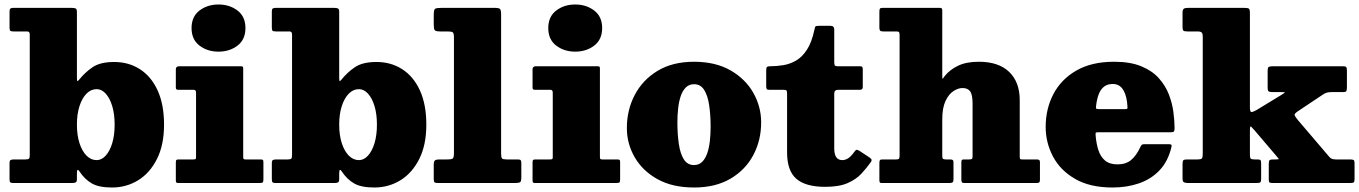

<svg xmlns="http://www.w3.org/2000/svg" viewBox="-20 -815 6052 855"><path d="M322.5 -260Q322.5 -307 334 -342.5Q345.5 -378 365.2 -398Q385 -418 410.5 -418Q432.5 -418 450.8 -398Q469 -378 479.8 -342.5Q490.5 -307 490.5 -260Q490.5 -213 479.8 -177.5Q469 -142 450.8 -122Q432.5 -102 410.5 -102Q385 -102 365.2 -122Q345.5 -142 334 -177.5Q322.5 -213 322.5 -260ZM40.5 -675H101.5Q112.5 -675 112.5 -661.5V-126Q112.5 -113 109.5 -109Q106.5 -105 93.5 -105H42.5Q32.5 -105 27.5 -102.5Q22.5 -100 22.5 -89V-17Q22.5 -6 26 -3Q29.5 0 39.5 0H300.5Q312 0 317.2 -2.8Q322.5 -5.5 322.5 -18V-42Q322.5 -56.5 325.5 -58.2Q328.5 -60 334 -51.5Q357.5 -16 389.2 2Q421 20 478.5 20Q543 20 595.5 -12.5Q648 -45 679.2 -107.5Q710.5 -170 710.5 -260Q710.5 -350 682 -412.2Q653.5 -474.5 603.2 -506.8Q553 -539 488.5 -539Q427 -539 393 -516.2Q359 -493.5 330.5 -458Q326 -452.5 324.2 -454.2Q322.5 -456 322.5 -471.5V-762Q322.5 -775 316.5 -777.5Q310.5 -780 298.5 -780H40.5Q31 -780 26.8 -777.2Q22.5 -774.5 22.5 -764.5V-692Q22.5 -681 25.8 -678Q29 -675 40.5 -675Z M833 -690Q833 -639 868.2 -612Q903.5 -585 953 -585Q1002.5 -585 1037.8 -612Q1073 -639 1073 -690Q1073 -741 1037.8 -768Q1002.5 -795 953 -795Q903.5 -795 868.2 -768Q833 -741 833 -690ZM843.5 -415Q853 -415 853 -402V-116Q853 -108 850.5 -106.5Q848 -105 840 -105H776.5Q767.5 -105 765.2 -102.5Q763 -100 763 -90.5V-12.5Q763 -4.5 765.2 -2.2Q767.5 0 775 0H1134Q1145.5 0 1149.2 -2.2Q1153 -4.5 1153 -15.5V-93Q1153 -101.5 1150.2 -103.2Q1147.5 -105 1139 -105H1073.5Q1066 -105 1064.5 -107.5Q1063 -110 1063 -117.5V-510Q1063 -517 1060.2 -518.5Q1057.5 -520 1050.5 -520H778Q763 -520 763 -506V-425Q763 -418.5 766.2 -416.8Q769.5 -415 776 -415Z M1490.5 -260Q1490.5 -307 1502 -342.5Q1513.5 -378 1533.2 -398Q1553 -418 1578.5 -418Q1600.5 -418 1618.8 -398Q1637 -378 1647.8 -342.5Q1658.5 -307 1658.5 -260Q1658.5 -213 1647.8 -177.5Q1637 -142 1618.8 -122Q1600.5 -102 1578.5 -102Q1553 -102 1533.2 -122Q1513.5 -142 1502 -177.5Q1490.5 -213 1490.5 -260ZM1208.5 -675H1269.5Q1280.5 -675 1280.5 -661.5V-126Q1280.5 -113 1277.5 -109Q1274.5 -105 1261.5 -105H1210.5Q1200.5 -105 1195.5 -102.5Q1190.5 -100 1190.5 -89V-17Q1190.5 -6 1194 -3Q1197.5 0 1207.5 0H1468.5Q1480 0 1485.2 -2.8Q1490.5 -5.5 1490.5 -18V-42Q1490.5 -56.5 1493.5 -58.2Q1496.5 -60 1502 -51.5Q1525.5 -16 1557.2 2Q1589 20 1646.5 20Q1711 20 1763.5 -12.5Q1816 -45 1847.2 -107.5Q1878.5 -170 1878.5 -260Q1878.5 -350 1850 -412.2Q1821.5 -474.5 1771.2 -506.8Q1721 -539 1656.5 -539Q1595 -539 1561 -516.2Q1527 -493.5 1498.5 -458Q1494 -452.5 1492.2 -454.2Q1490.5 -456 1490.5 -471.5V-762Q1490.5 -775 1484.5 -777.5Q1478.5 -780 1466.5 -780H1208.5Q1199 -780 1194.8 -777.2Q1190.5 -774.5 1190.5 -764.5V-692Q1190.5 -681 1193.8 -678Q1197 -675 1208.5 -675Z M1972 -675Q1989.5 -675 1995.5 -671.5Q2001.5 -668 2001.5 -649V-135Q2001.5 -114 1996.5 -109.5Q1991.5 -105 1971 -105H1935Q1922 -105 1916.8 -100.5Q1911.5 -96 1911.5 -83V-17Q1911.5 -5 1915.8 -2.5Q1920 0 1932 0H2272Q2291.5 0 2296.5 -4Q2301.5 -8 2301.5 -27V-88Q2301.5 -99 2298.2 -102Q2295 -105 2285 -105H2237Q2220 -105 2215.8 -109.2Q2211.5 -113.5 2211.5 -131V-749Q2211.5 -771 2206.2 -775.5Q2201 -780 2180 -780H1947Q1923.5 -780 1917.5 -775.8Q1911.5 -771.5 1911.5 -748V-708Q1911.5 -688 1915.2 -681.5Q1919 -675 1940 -675Z M2421.5 -690Q2421.5 -639 2456.8 -612Q2492 -585 2541.5 -585Q2591 -585 2626.2 -612Q2661.5 -639 2661.5 -690Q2661.5 -741 2626.2 -768Q2591 -795 2541.5 -795Q2492 -795 2456.8 -768Q2421.5 -741 2421.5 -690ZM2432 -415Q2441.5 -415 2441.5 -402V-116Q2441.5 -108 2439 -106.5Q2436.5 -105 2428.5 -105H2365Q2356 -105 2353.8 -102.5Q2351.5 -100 2351.5 -90.5V-12.5Q2351.5 -4.5 2353.8 -2.2Q2356 0 2363.5 0H2722.5Q2734 0 2737.8 -2.2Q2741.5 -4.5 2741.5 -15.5V-93Q2741.5 -101.5 2738.8 -103.2Q2736 -105 2727.5 -105H2662Q2654.5 -105 2653 -107.5Q2651.5 -110 2651.5 -117.5V-510Q2651.5 -517 2648.8 -518.5Q2646 -520 2639 -520H2366.5Q2351.5 -520 2351.5 -506V-425Q2351.5 -418.5 2354.8 -416.8Q2358 -415 2364.5 -415Z M2996.5 -270Q2996.5 -301.5 2999.8 -331.8Q3003 -362 3011.2 -386.5Q3019.5 -411 3034 -425.5Q3048.5 -440 3070.5 -440Q3100 -440 3116 -414.2Q3132 -388.5 3138.2 -345.2Q3144.5 -302 3144.5 -250Q3144.5 -218.5 3141.2 -188.2Q3138 -158 3129.8 -133.5Q3121.5 -109 3107 -94.5Q3092.5 -80 3070.5 -80Q3041 -80 3025 -105.8Q3009 -131.5 3002.8 -174.8Q2996.5 -218 2996.5 -270ZM2771.5 -245Q2771.5 -175 2806.5 -114.5Q2841.5 -54 2908.2 -17Q2975 20 3070.5 20Q3166 20 3232.8 -19.2Q3299.5 -58.5 3334.5 -124.2Q3369.5 -190 3369.5 -270Q3369.5 -340 3334.5 -401.8Q3299.5 -463.5 3232.8 -501.8Q3166 -540 3070.5 -540Q2975 -540 2908.2 -499.5Q2841.5 -459 2806.5 -392Q2771.5 -325 2771.5 -245Z M3857.5 -92.5Q3863.5 -101 3860.2 -106Q3857 -111 3846.5 -117.5L3806 -144Q3796.5 -149.5 3792.5 -147.2Q3788.5 -145 3783 -137Q3769 -117.5 3756.5 -109.8Q3744 -102 3731 -102Q3713 -102 3704 -115Q3695 -128 3695 -154V-398.5Q3695 -406.5 3699.2 -410.8Q3703.5 -415 3711 -415H3808Q3815 -415 3818.5 -417.8Q3822 -420.5 3822 -427V-506Q3822 -514.5 3819.5 -517.2Q3817 -520 3809.5 -520H3711Q3699.5 -520 3697.2 -524.2Q3695 -528.5 3695 -540V-683.5Q3695 -700 3678 -700H3626.5Q3612.5 -700 3610.8 -696.5Q3609 -693 3606.5 -681.5Q3594.5 -626 3573.5 -593.8Q3552.5 -561.5 3525.8 -545.8Q3499 -530 3469.2 -525Q3439.5 -520 3410 -520Q3398.5 -520 3395.2 -516.5Q3392 -513 3392 -501V-431Q3392 -421.5 3394.8 -418.2Q3397.5 -415 3406.5 -415H3470.5Q3481.5 -415 3483.2 -410.8Q3485 -406.5 3485 -395.5V-136Q3485 -54.5 3526.2 -18.8Q3567.5 17 3655 17Q3716.5 17 3754.2 0.5Q3792 -16 3815.5 -41.2Q3839 -66.5 3857.5 -92.5Z M3972 -675Q3981.5 -675 3983.8 -671.5Q3986 -668 3986 -658V-122.5Q3986 -112.5 3983.8 -108.8Q3981.5 -105 3971.5 -105H3910Q3900.5 -105 3898.2 -101.5Q3896 -98 3896 -88V-13Q3896 -6.5 3897.8 -3.2Q3899.5 0 3906 0H4207.5Q4218 0 4222 -3Q4226 -6 4226 -17V-91.5Q4226 -100 4222.5 -102.5Q4219 -105 4211.5 -105H4194Q4183.5 -105 4179.8 -107.5Q4176 -110 4176 -120V-283Q4176 -334.5 4190.5 -365.2Q4205 -396 4226 -409.5Q4247 -423 4266 -423Q4289.5 -423 4300.2 -408.2Q4311 -393.5 4311 -353V-117.5Q4311 -109.5 4307.8 -107.2Q4304.5 -105 4296 -105H4272Q4264.5 -105 4262.8 -101.8Q4261 -98.5 4261 -90.5V-18Q4261 -8 4263 -4Q4265 0 4275 0H4596Q4604.5 0 4607.8 -2.8Q4611 -5.5 4611 -15V-93Q4611 -100 4607.5 -102.5Q4604 -105 4597 -105H4534Q4524.5 -105 4522.8 -106.8Q4521 -108.5 4521 -118V-369Q4521 -449.5 4474 -494.8Q4427 -540 4339 -540Q4283 -540 4246.2 -522.2Q4209.5 -504.5 4187 -476.5Q4183 -471.5 4180.5 -467.2Q4178 -463 4177 -465Q4176 -467 4176 -479V-768.5Q4176 -774.5 4173.8 -777.2Q4171.5 -780 4166 -780H3910Q3900 -780 3898 -775.8Q3896 -771.5 3896 -761.5V-692.5Q3896 -682.5 3899 -678.8Q3902 -675 3913 -675Z M4636.5 -250Q4636.5 -180 4669 -118.2Q4701.5 -56.5 4767.8 -18.2Q4834 20 4934.5 20Q4998 20 5052 1.5Q5106 -17 5143.8 -56.8Q5181.5 -96.5 5196.5 -160Q5198.5 -168.5 5195.8 -170.8Q5193 -173 5182.5 -173H5076.5Q5067.5 -173 5064.2 -169.8Q5061 -166.5 5058.5 -161Q5040.5 -122 5017 -102.5Q4993.5 -83 4956.5 -83Q4921 -83 4900.8 -100.2Q4880.5 -117.5 4871.2 -146.5Q4862 -175.5 4859 -211Q4858.5 -220.5 4859.2 -223.2Q4860 -226 4870.5 -226H5193.5Q5205 -226 5207.8 -229.8Q5210.5 -233.5 5210.5 -245Q5210.5 -277.5 5205.2 -316.8Q5200 -356 5184.8 -395.2Q5169.5 -434.5 5140 -467.2Q5110.5 -500 5062 -520Q5013.5 -540 4941.5 -540Q4841 -540 4773 -500.8Q4705 -461.5 4670.8 -395.8Q4636.5 -330 4636.5 -250ZM4874.5 -329Q4861.5 -329 4860.8 -332.8Q4860 -336.5 4861.5 -347.5Q4865 -375.5 4873.2 -396.5Q4881.5 -417.5 4896.5 -429.2Q4911.5 -441 4935.5 -441Q4952 -441 4963.8 -433.5Q4975.5 -426 4983.2 -412.5Q4991 -399 4995.2 -381Q4999.5 -363 5000.5 -342.5Q5001.5 -332.5 4999.8 -330.8Q4998 -329 4987.5 -329Z M5312.5 -675Q5327 -675 5331.5 -670Q5336 -665 5336 -651V-134Q5336 -115.5 5332.8 -110.2Q5329.5 -105 5311.5 -105H5265.5Q5252.5 -105 5249.2 -100.8Q5246 -96.5 5246 -84V-20Q5246 -6.5 5252.2 -3.2Q5258.5 0 5272.5 0H5574.5Q5587.5 0 5591.8 -2.8Q5596 -5.5 5596 -18V-89Q5596 -99 5592.8 -102Q5589.5 -105 5579.5 -105H5566.5Q5552.5 -105 5549.2 -109.2Q5546 -113.5 5546 -126V-234Q5546 -256 5551.2 -251.2Q5556.5 -246.5 5565.5 -236L5666 -118Q5673 -110 5674.5 -107.5Q5676 -105 5659.5 -105H5650.5Q5637.5 -105 5633.8 -101.8Q5630 -98.5 5630 -86V-15Q5630 -4.5 5633.8 -2.2Q5637.5 0 5648.5 0H5991.5Q6004.5 0 6008.2 -2.8Q6012 -5.5 6012 -18V-88Q6012 -100 6007.8 -102.5Q6003.5 -105 5991.5 -105H5929.5Q5917 -105 5910.8 -107.8Q5904.5 -110.5 5899 -117L5760 -280Q5747.5 -295 5745.2 -301.8Q5743 -308.5 5759.5 -319.5L5870.5 -393.5Q5880 -400 5888.2 -402.5Q5896.5 -405 5913.5 -405H5962.5Q5973.5 -405 5975.8 -410.2Q5978 -415.5 5978 -426.5V-499Q5978 -512 5975.2 -516Q5972.5 -520 5959.5 -520H5648.5Q5635.5 -520 5630.2 -517.2Q5625 -514.5 5625 -500V-425Q5625 -411 5629.5 -408Q5634 -405 5648 -405H5677.5Q5702.5 -405 5701.8 -403.2Q5701 -401.5 5686.5 -392.5L5576.5 -325.5Q5565.5 -319 5555.8 -316.2Q5546 -313.5 5546 -335.5V-757Q5546 -774 5540.8 -777Q5535.5 -780 5518.5 -780H5270.5Q5257 -780 5251.5 -776Q5246 -772 5246 -758V-696Q5246 -683.5 5249.2 -679.2Q5252.5 -675 5266.5 -675Z"/></svg>

Font: Besley Black
Style: Regular
Weight: 900
Designer: Owen Earl
Foundry: indestructible type*
Version: Version 2.001